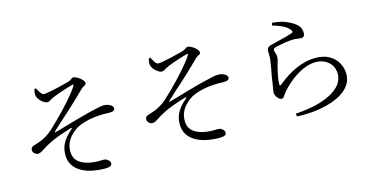

<svg xmlns="http://www.w3.org/2000/svg" viewBox="-80 -1175 3160 1621"><g transform="rotate(-15 1500.0 -364.0)"><path d="M671 48Q647 48 613 44.5Q579 41 549 34Q504 23 464.5 0Q425 -23 401.5 -60Q378 -97 378 -150Q378 -198 394.5 -234.5Q411 -271 435.5 -298.5Q460 -326 484 -346Q491 -353 489.5 -356Q488 -359 479 -356Q424 -340 367 -319Q310 -298 272 -277Q241 -261 221 -247.5Q201 -234 187 -226.5Q173 -219 158 -219Q149 -219 138.5 -225Q128 -231 121.5 -240.5Q115 -250 115 -261Q115 -274 121 -282Q127 -290 140 -295Q159 -301 182 -308.5Q205 -316 226 -326Q257 -341 284 -361Q311 -381 343 -413Q362 -431 388.5 -457.5Q415 -484 446 -516Q477 -548 506 -581.5Q535 -615 558.5 -644Q582 -673 594 -695Q600 -705 597.5 -707Q595 -709 586 -706Q561 -700 531 -690.5Q501 -681 472.5 -671Q444 -661 421 -652Q400 -643 388 -636Q376 -629 367.5 -624Q359 -619 347 -619Q338 -619 324 -626.5Q310 -634 296.5 -646.5Q283 -659 273.5 -674.5Q264 -690 263 -705Q262 -715 264 -729Q266 -743 269 -754L283 -758Q292 -742 300.5 -727Q309 -712 318.5 -702.5Q328 -693 337 -693Q351 -693 380.5 -698.5Q410 -704 445 -711.5Q480 -719 511.5 -727.5Q543 -736 560 -740Q577 -746 585 -751.5Q593 -757 598.5 -761Q604 -765 613 -765Q622 -765 637 -757.5Q652 -750 666.5 -739Q681 -728 690.5 -716Q700 -704 700 -693Q700 -683 693 -678Q686 -673 674.5 -667.5Q663 -662 650 -648Q617 -616 588 -588Q559 -560 531 -534Q503 -508 473.5 -481.5Q444 -455 412 -426.5Q380 -398 344 -363Q341 -360 342 -357.5Q343 -355 347 -356Q384 -366 428 -379Q472 -392 516 -404.5Q560 -417 598 -427.5Q636 -438 661 -444Q715 -457 747 -464Q779 -471 800 -471Q819 -471 837 -464.5Q855 -458 866.5 -448Q878 -438 878 -425Q878 -413 866.5 -405.5Q855 -398 827 -398Q811 -398 791 -399Q771 -400 740 -398Q698 -396 655 -387.5Q612 -379 577 -365.5Q542 -352 520 -335Q496 -317 474.5 -293.5Q453 -270 439.5 -238.5Q426 -207 426 -165Q427 -105 468.5 -72.5Q510 -40 578 -31Q618 -25 646.5 -27Q675 -29 693 -26Q707 -23 720.5 -10Q734 3 734 17Q734 33 719 40.5Q704 48 671 48Z M1671 48Q1647 48 1613 44.5Q1579 41 1549 34Q1504 23 1464.5 0Q1425 -23 1401.5 -60Q1378 -97 1378 -150Q1378 -198 1394.5 -234.5Q1411 -271 1435.5 -298.5Q1460 -326 1484 -346Q1491 -353 1489.5 -356Q1488 -359 1479 -356Q1424 -340 1367 -319Q1310 -298 1272 -277Q1241 -261 1221 -247.5Q1201 -234 1187 -226.5Q1173 -219 1158 -219Q1149 -219 1138.5 -225Q1128 -231 1121.5 -240.5Q1115 -250 1115 -261Q1115 -274 1121 -282Q1127 -290 1140 -295Q1159 -301 1182 -308.5Q1205 -316 1226 -326Q1257 -341 1284 -361Q1311 -381 1343 -413Q1362 -431 1388.5 -457.5Q1415 -484 1446 -516Q1477 -548 1506 -581.5Q1535 -615 1558.5 -644Q1582 -673 1594 -695Q1600 -705 1597.5 -707Q1595 -709 1586 -706Q1561 -700 1531 -690.5Q1501 -681 1472.5 -671Q1444 -661 1421 -652Q1400 -643 1388 -636Q1376 -629 1367.5 -624Q1359 -619 1347 -619Q1338 -619 1324 -626.5Q1310 -634 1296.5 -646.5Q1283 -659 1273.5 -674.5Q1264 -690 1263 -705Q1262 -715 1264 -729Q1266 -743 1269 -754L1283 -758Q1292 -742 1300.5 -727Q1309 -712 1318.5 -702.5Q1328 -693 1337 -693Q1351 -693 1380.5 -698.5Q1410 -704 1445 -711.5Q1480 -719 1511.5 -727.5Q1543 -736 1560 -740Q1577 -746 1585 -751.5Q1593 -757 1598.5 -761Q1604 -765 1613 -765Q1622 -765 1637 -757.5Q1652 -750 1666.5 -739Q1681 -728 1690.5 -716Q1700 -704 1700 -693Q1700 -683 1693 -678Q1686 -673 1674.5 -667.5Q1663 -662 1650 -648Q1617 -616 1588 -588Q1559 -560 1531 -534Q1503 -508 1473.5 -481.5Q1444 -455 1412 -426.5Q1380 -398 1344 -363Q1341 -360 1342 -357.5Q1343 -355 1347 -356Q1384 -366 1428 -379Q1472 -392 1516 -404.5Q1560 -417 1598 -427.5Q1636 -438 1661 -444Q1715 -457 1747 -464Q1779 -471 1800 -471Q1819 -471 1837 -464.5Q1855 -458 1866.5 -448Q1878 -438 1878 -425Q1878 -413 1866.5 -405.5Q1855 -398 1827 -398Q1811 -398 1791 -399Q1771 -400 1740 -398Q1698 -396 1655 -387.5Q1612 -379 1577 -365.5Q1542 -352 1520 -335Q1496 -317 1474.5 -293.5Q1453 -270 1439.5 -238.5Q1426 -207 1426 -165Q1427 -105 1468.5 -72.5Q1510 -40 1578 -31Q1618 -25 1646.5 -27Q1675 -29 1693 -26Q1707 -23 1720.5 -10Q1734 3 1734 17Q1734 33 1719 40.5Q1704 48 1671 48Z M2348 17Q2401 14 2452.5 6Q2504 -2 2538 -11Q2630 -36 2682.5 -70Q2735 -104 2756 -141Q2777 -178 2777 -215Q2777 -260 2756 -292.5Q2735 -325 2699.5 -342.5Q2664 -360 2621 -360Q2579 -360 2536.5 -345Q2494 -330 2453.5 -305Q2413 -280 2377.5 -248.5Q2342 -217 2312 -183Q2305 -175 2298 -163.5Q2291 -152 2283.5 -143.5Q2276 -135 2266 -135Q2249 -135 2232 -156Q2223 -166 2217.5 -179Q2212 -192 2212 -202Q2212 -214 2216 -231Q2220 -248 2222 -266Q2226 -296 2232 -332Q2238 -368 2245 -403Q2252 -438 2255 -462Q2260 -494 2259 -515Q2258 -536 2258 -552Q2258 -568 2266.5 -580Q2275 -592 2299 -598Q2325 -605 2361.5 -613.5Q2398 -622 2433.5 -631.5Q2469 -641 2488 -648Q2511 -656 2489 -680Q2470 -704 2431.5 -722.5Q2393 -741 2346 -754L2352 -776Q2422 -770 2464 -753.5Q2506 -737 2532 -719Q2565 -697 2577 -674Q2589 -651 2589 -625Q2589 -606 2581 -596.5Q2573 -587 2557 -587Q2544 -587 2535 -589Q2526 -591 2514 -592.5Q2502 -594 2480 -593Q2451 -592 2421 -587.5Q2391 -583 2366.5 -577.5Q2342 -572 2329 -569Q2317 -566 2312.5 -561Q2308 -556 2308 -548Q2308 -540 2314 -522.5Q2320 -505 2320 -490Q2321 -472 2314.5 -451Q2308 -430 2301 -404Q2293 -370 2285 -332Q2277 -294 2277 -257Q2277 -240 2291 -251Q2333 -286 2375.5 -313Q2418 -340 2460.5 -358Q2503 -376 2545 -385.5Q2587 -395 2625 -395Q2701 -395 2749.5 -366.5Q2798 -338 2822.5 -292.5Q2847 -247 2847 -197Q2847 -143 2818 -101.5Q2789 -60 2739 -31Q2689 -2 2624.5 15.5Q2560 33 2489.5 39.5Q2419 46 2351 42Z"/></g></svg>

Font: Noto Serif SC
Style: Regular
Weight: 400
Designer: Ryoko NISHIZUKA 西塚涼子 (kana & ideographs); Frank Grießhammer (Latin, Greek & Cyrillic); Wenlong ZHANG 张文龙 (bopomofo); San
Foundry: Adobe
Version: Version 2.002-H1;hotconv 1.1.0;makeotfexe 2.6.0